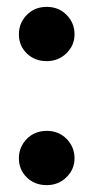

<svg xmlns="http://www.w3.org/2000/svg" viewBox="-20 -542 272 559"><path d="M35 -442Q35 -475 58 -498.5Q81 -522 116 -522Q151 -522 174 -498.5Q197 -475 197 -442Q197 -410 173.5 -387Q150 -364 116 -364Q81 -364 58 -386.5Q35 -409 35 -442ZM35 -81Q35 -114 58 -137.5Q81 -161 116 -161Q151 -161 174 -137.5Q197 -114 197 -81Q197 -49 173.5 -26Q150 -3 116 -3Q81 -3 58 -25.5Q35 -48 35 -81Z"/></svg>

Font: Niramit
Style: Bold
Weight: 700
Designer: Katatrad Aksorn Co.,Ltd.
Foundry: Cadson Demak Co.,Ltd.
Version: Version 1.001; ttfautohint (v1.6)